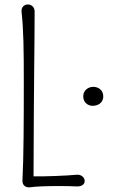

<svg xmlns="http://www.w3.org/2000/svg" viewBox="-20 -813 559 839"><path d="M131.3 -762.7C131.3 -783.2 116.2 -793.5 101.6 -793.5C86.9 -793.5 72.3 -782.7 74.2 -762.2C83 -679.2 84 -600.1 84 -451.7C84 -291 83.5 -125.5 78.1 -24.4C77.1 -0.5 95.2 7.3 110.8 5.4C137.7 1.5 184.1 0 235.8 0C265.6 0 293.9 0.5 313 1.5C338.9 3.4 350.1 -9.3 350.1 -22C350.1 -36.1 336.4 -52.2 313 -49.3C273.4 -45.4 173.8 -41 118.7 -42.5L126.5 -31.2C127.9 -497.1 131.3 -609.4 131.3 -762.7ZM431.2 -392.1C431.2 -420.9 407.7 -433.6 387.7 -433.6C366.7 -433.6 343.8 -419.4 343.8 -392.1C343.8 -364.3 365.2 -350.6 384.3 -350.6C404.3 -350.6 431.2 -360.4 431.2 -392.1Z"/></svg>

Font: Pompiere 
Style: Regular
Weight: 400
Designer: Karolina Lach
Foundry: Sorkin Type Co.
Version: Version 1.001